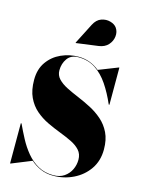

<svg xmlns="http://www.w3.org/2000/svg" viewBox="-149 -1121 932 1224"><g transform="rotate(15 317.0 -508.5)"><path d="M325 15Q279.5 15 242.2 -1Q205 -17 175.5 -43.5L43.5 10H40V-255H44.5Q65 -210.5 89.8 -163.8Q114.5 -117 147.5 -77.2Q180.5 -37.5 224 -13Q267.5 11.5 324.5 11.5Q367.5 11.5 396.5 -8.5Q425.5 -28.5 440.2 -59.5Q455 -90.5 455 -125Q455 -162.5 433 -187Q411 -211.5 375 -229Q339 -246.5 295.8 -263Q252.5 -279.5 209.2 -300.2Q166 -321 130 -352Q94 -383 72 -429.8Q50 -476.5 50 -545Q50 -615 84 -663Q118 -711 172.2 -735.5Q226.5 -760 287 -760Q327 -760 361.2 -747Q395.5 -734 424.5 -710L551.5 -760H555V-515H550.5Q520.5 -584.5 483.8 -639Q447 -693.5 399 -725Q351 -756.5 287.5 -756.5Q238 -756.5 214 -723Q190 -689.5 190 -645Q190 -612 212 -588.8Q234 -565.5 270 -547.2Q306 -529 349.2 -511Q392.5 -493 435.8 -470.5Q479 -448 515 -416.5Q551 -385 573 -339.8Q595 -294.5 595 -230Q595 -155 557 -100Q519 -45 457.2 -15Q395.5 15 325 15ZM246 -839.5 244.5 -842 314 -978Q333 -1015 363.8 -1025.8Q394.5 -1036.5 423.8 -1028.2Q453 -1020 466.5 -1000.5Q483 -976.5 479.5 -945.2Q476 -914 453.8 -889.2Q431.5 -864.5 391.5 -859Z"/></g></svg>

Font: Bodoni Moda 48pt Black
Style: Regular
Weight: 900
Designer: Owen Earl
Foundry: indestructible type
Version: Version 2.004